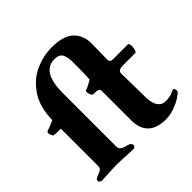

<svg xmlns="http://www.w3.org/2000/svg" viewBox="-183 -871 1049 1049"><g transform="rotate(-45 342.0 -346.0)"><path d="M384 -116V-346Q384 -355 377 -359Q370 -363 353 -364H338Q332 -364 326.5 -376Q321 -388 321 -399Q321 -406 327 -408Q340 -412 357 -421.5Q374 -431 381 -435Q384 -477 384 -562Q384 -607 371.5 -628.5Q359 -650 324 -650Q275 -650 250 -609.5Q225 -569 225 -482V-75Q225 -56 238 -47.5Q251 -39 279 -33Q287 -31 292.5 -25Q298 -19 298 -12Q298 -6 293 -1.5Q288 3 282 3Q249 3 214 0Q172 -2 155 -2Q139 -2 101 0Q71 3 40 3Q33 3 26.5 -1.5Q20 -6 20 -12Q20 -25 43 -33Q62 -39 71 -46Q80 -53 80 -71V-356Q49 -356 28 -358Q22 -359 18 -370Q14 -381 14 -390Q14 -397 24 -400Q30 -402 47.5 -408.5Q65 -415 80 -423Q82 -523 125 -586.5Q168 -650 231 -678Q294 -706 359 -706Q447 -706 487.5 -668.5Q528 -631 528 -567L527 -502Q526 -483 526 -445Q526 -433 532 -428Q538 -423 551 -423H666Q668 -423 671 -416Q674 -409 674 -404Q674 -388 670 -374.5Q666 -361 661 -361H566Q545 -361 535.5 -355Q526 -349 526 -336L529 -149Q530 -103 546.5 -80Q563 -57 593 -57Q613 -57 625 -60Q637 -63 645.5 -67Q654 -71 658 -73Q662 -75 665 -75Q670 -75 673 -68.5Q676 -62 676 -53L673 -47Q665 -37 641.5 -22.5Q618 -8 586.5 3Q555 14 522 14Q453 14 418.5 -19.5Q384 -53 384 -116Z"/></g></svg>

Font: EB Garamond ExtraBold
Style: Regular
Weight: 800
Designer: Georg Duffner and Octavio Pardo
Foundry: Georg Duffner
Version: Version 1.000